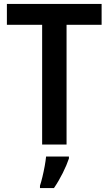

<svg xmlns="http://www.w3.org/2000/svg" viewBox="-20 -734 552 975"><path d="M318 0H194V-608H15V-714H496V-608H318ZM330 71Q319 104 298.5 145Q278 186 254 221H183V209Q189 191 195.5 164Q202 137 207 109.5Q212 82 214 61H330Z"/></svg>

Font: Noto Sans Arabic UI SmCn SmBd
Style: Regular
Weight: 600
Width: 4
Designer: Monotype Design Team, Nadine Chahine and Nizar Qandah
Foundry: Monotype Imaging Inc.
Version: Version 2.010; ttfautohint (v1.8.4.7-5d5b)